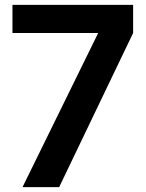

<svg xmlns="http://www.w3.org/2000/svg" viewBox="-20 -766 599 786"><path d="M382 -631H31V-746H525V-631L222.2 0H72.2Z"/></svg>

Font: Trafiko Sans Variable
Style: Regular
Weight: 400
Designer: Gumpita Rahayu / Trafiko
Foundry: Tokotype / Trafiko
Version: Version 0.001;FEAKit 1.0